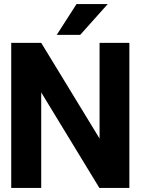

<svg xmlns="http://www.w3.org/2000/svg" viewBox="-20 -921 694 941"><path d="M35 0H182V-468L467 0H614V-711H468V-242L182 -711H35ZM258 -750H373L508 -901H355Z"/></svg>

Font: Asimov Pro
Style: Bd
Weight: 700
Designer: Google
Version: Version 2.000980; 2014